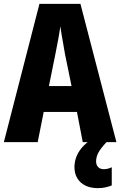

<svg xmlns="http://www.w3.org/2000/svg" viewBox="-20 -735 625 993"><path d="M408 0 378 -156H206L175 0H0L184 -715H396L582 0ZM316 -456Q312 -481 307.5 -505.5Q303 -530 299 -553.5Q295 -577 292 -599Q288 -568 281 -531Q274 -494 267 -458L233 -290H350ZM477 100Q477 118 487.5 129Q498 140 517 140Q529 140 539.5 137Q550 134 558 130V224Q546 229 528 233.5Q510 238 486 238Q448 238 421 224.5Q394 211 379.5 186.5Q365 162 365 129Q365 105 373.5 80Q382 55 402 30.5Q422 6 457 -17L531 0Q500 33 488.5 55Q477 77 477 100Z"/></svg>

Font: Noto Sans Display Condensed ExtraBold
Style: Regular
Weight: 800
Width: 3
Designer: Monotype Design Team
Foundry: Monotype Imaging Inc.
Version: Version 2.003